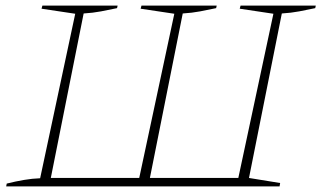

<svg xmlns="http://www.w3.org/2000/svg" viewBox="-20 -664 1145 684"><path d="M1103 -635Q1075 -629 1046 -623.5Q1017 -618 984 -616L867 -30L978 -12L976 0H2L4 -10Q36 -18 65.5 -23Q95 -28 123 -29L248 -615L128 -633L131 -644H399L397 -635Q369 -629 340 -623.5Q311 -618 278 -616L161 -30H476L601 -615L481 -633L484 -644H752L750 -635Q722 -629 693 -623.5Q664 -618 631 -616L514 -30H829L954 -615L834 -633L837 -644H1105Z"/></svg>

Font: Piazzolla SC Thin
Style: Italic
Weight: 100
Italic angle: -11.3°
Designer: Juan Pablo del Peral
Foundry: Huerta Tipografica
Version: Version 1.330